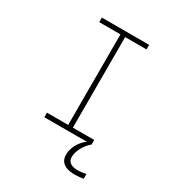

<svg xmlns="http://www.w3.org/2000/svg" viewBox="-211 -829 1073 1168"><g transform="rotate(30 325.0 -245.0)"><path d="M159 0V-32H308V-668H159V-700H491V-668H341V-32H491V0ZM553.5 170.5V204.5Q540 207 524.8 208.5Q509.5 210 489.5 210Q462.5 210 439 202.5Q415.5 195 401.2 177.5Q387 160 387 130Q387 104.5 396.8 79.5Q406.5 54.5 422.8 33.5Q439 12.5 458 0H491Q463.5 22 443.8 57.8Q424 93.5 424 126Q424 145.5 434 157Q444 168.5 459.5 173.2Q475 178 491 178Q505 178 516.2 177Q527.5 176 536.8 174.2Q546 172.5 553.5 170.5Z"/></g></svg>

Font: Trispace Thin
Style: Regular
Weight: 100
Designer: Tyler Finck
Foundry: Etcetera Type Company
Version: Version 1.210